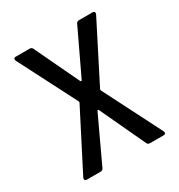

<svg xmlns="http://www.w3.org/2000/svg" viewBox="-128 -595 639 684"><g transform="rotate(-30 191.5 -253.0)"><path d="M26 -12 148 -250Q150 -253 148 -256L26 -494L25 -499Q25 -506 33 -506H90Q99 -506 102 -499L189 -316Q190 -314 192 -314Q194 -314 195 -316L282 -499Q285 -506 294 -506H350Q355 -506 357 -502.5Q359 -499 357 -494L236 -256Q235 -253 236 -250L357 -12L358 -7Q358 0 350 0H294Q285 0 282 -7L195 -193Q194 -195 192 -195Q190 -195 189 -193L102 -7Q99 0 90 0H33Q28 0 26 -3.5Q24 -7 26 -12Z"/></g></svg>

Font: Barlow Condensed
Style: Regular
Weight: 400
Width: 3
Designer: Jeremy Tribby
Foundry: Tribby Type
Version: Version 1.500